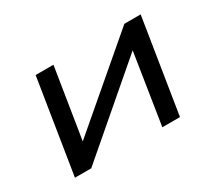

<svg xmlns="http://www.w3.org/2000/svg" viewBox="-99 -687 983 877"><g transform="rotate(-30 393.0 -248.0)"><path d="M77 0 156 -496H250L190 -120H184L624 -496H710L631 0H538L597 -377H602L163 0Z"/></g></svg>

Font: Nunito Sans 7pt Expanded
Style: Italic
Weight: 400
Width: 7
Italic angle: -9°
Designer: Vernon Adams
Foundry: Vernon Adams
Version: Version 3.101;gftools[0.9.27]